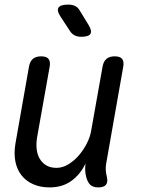

<svg xmlns="http://www.w3.org/2000/svg" viewBox="-20 -805 640 835"><path d="M408 10Q385 10 373 -1Q361 -12 355 -35Q351 -49 350.5 -64.5Q350 -80 352 -94Q329 -46 290 -18Q251 10 196 10Q156 10 125 -3.5Q94 -17 74 -42Q54 -67 47 -102Q40 -137 47 -180L106 -515Q110 -538 123 -549Q136 -560 159 -560Q182 -560 191 -549Q200 -538 196 -515L141 -206Q137 -180 139.5 -156.5Q142 -133 152.5 -115Q163 -97 181 -86Q199 -75 226 -75Q253 -75 278.5 -91Q304 -107 324 -130.5Q344 -154 358 -182Q372 -210 376 -234L426 -515Q430 -538 443 -549Q456 -560 479 -560Q502 -560 511 -549Q520 -538 516 -515L442 -95Q439 -80 440 -65Q441 -50 445 -35Q450 -12 440.5 -1Q431 10 408 10ZM285 -669 243 -733Q226 -759 234.5 -772Q243 -785 277 -785Q294 -785 306.5 -779Q319 -773 327 -759L366 -695Q381 -670 373 -657.5Q365 -645 333 -645Q317 -645 305 -651Q293 -657 285 -669Z"/></svg>

Font: Maple Mono Normal NL
Style: Italic
Weight: 400
Italic angle: -10°
Monospace: yes
Designer: subframe7536
Version: Version 7.000